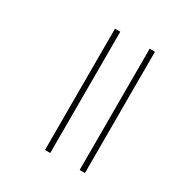

<svg xmlns="http://www.w3.org/2000/svg" viewBox="-144 -709 781 820"><g transform="rotate(30 247.0 -299.0)"><path d="M361 0H387V-598H361ZM190 0H216V-598H190Z"/></g></svg>

Font: Noto Sans Gujarati Condensed Thin
Style: Regular
Weight: 100
Width: 3
Designer: Jelle Bosma - Monotype Design Team, Universal Thirst
Foundry: Monotype Imaging Inc.
Version: Version 2.106